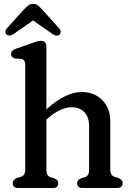

<svg xmlns="http://www.w3.org/2000/svg" viewBox="-20 -942 664 962"><path d="M212.5 -707.5V-394.5Q263 -439 306.2 -460Q349.5 -481 389 -481Q452 -481 492.2 -440.8Q532.5 -400.5 532.5 -335V-93.5Q532.5 -76 538.5 -67.5Q544.5 -59 555.5 -55.5L573.5 -50.5Q583.5 -45.5 589 -39.8Q594.5 -34 594.5 -24.5Q594.5 0 565.5 0H393.5Q366.5 0 366.5 -24.5Q366.5 -40 385.5 -48L404 -53.5Q415 -57 420.8 -65.8Q426.5 -74.5 426.5 -93.5V-309Q426.5 -355.5 402.8 -380Q379 -404.5 339.5 -404.5Q313 -404.5 282.5 -391.2Q252 -378 218.5 -348L212.5 -342.5V-93.5Q212.5 -74.5 218.2 -65.8Q224 -57 235 -53.5L253 -48Q272 -40 272 -24.5Q272 0 245 0H72.5Q43.5 0 43.5 -24.5Q43.5 -41 65 -50.5L83.5 -55.5Q94.5 -59 100.5 -67.5Q106.5 -76 106.5 -93.5V-615Q106.5 -631.5 101.2 -638.2Q96 -645 86 -647L55 -649Q35.5 -654.5 35.5 -671Q35.5 -689.5 61 -698.5L136.5 -724.5Q151 -730 162.8 -733.8Q174.5 -737.5 184.5 -737.5Q212.5 -737.5 212.5 -707.5ZM48 -771.5Q26.5 -757.5 13 -768.5Q7.5 -773 7 -782Q6.5 -791 15 -800.5L100.5 -895Q112.5 -907.5 122 -915Q131.5 -922.5 146 -922.5Q160 -922.5 169.5 -915Q179 -907.5 190.5 -895L276 -800.5Q284.5 -791 284 -782Q283.5 -773 278 -768.5Q265 -757.5 243 -771.5L145.5 -839.5Z"/></svg>

Font: Fraunces 9pt S100
Style: Regular
Weight: 400
Version: Version 1.000; ttfautohint (v1.8.3)